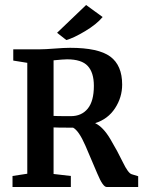

<svg xmlns="http://www.w3.org/2000/svg" viewBox="-20 -747 572 767"><path d="M245 -587 208 -616 324 -727 390 -679Q366 -650 320 -622.5Q274 -595 245 -587ZM30 0V-44L89 -53V-496L33 -505V-550H140Q160 -550 198 -553Q236 -556 260 -556Q373 -556 420.5 -521Q468 -486 468 -409Q468 -358 439.5 -314.5Q411 -271 360 -255Q392 -240 421 -191Q450 -142 471 -98.5Q492 -55 506 -51L532 -43V0H406Q391 0 369 -53Q347 -106 321 -165.5Q295 -225 272 -237Q203 -237 194 -238V-52L263 -44V0ZM194 -284Q201 -283 263 -283Q306 -283 330.5 -313Q355 -343 355 -404Q355 -457 330.5 -483.5Q306 -510 248 -510Q234 -510 194 -506Z"/></svg>

Font: Aikya SemiBold
Style: Regular
Weight: 600
Designer: Neelakash Kshetrimayum (Latin subset based on Merriweather by Eben Sorkin)
Foundry: Brand New Type
Version: Version 1.00 b005